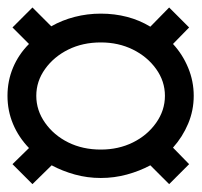

<svg xmlns="http://www.w3.org/2000/svg" viewBox="-34 -592 525 500"><g transform="rotate(-90 228.0 -342.5)"><path d="M228 -100Q190 -100 155.5 -114.5Q121 -129 93 -154L50 -112L-2 -164L47 -213Q32 -241 23 -274Q14 -307 14 -342Q14 -377 23 -409.5Q32 -442 47 -470L-2 -520L50 -572L92 -529Q120 -556 154.5 -570.5Q189 -585 228 -585Q267 -585 301.5 -570.5Q336 -556 363 -529L406 -572L458 -520L409 -471Q425 -443 433.5 -410Q442 -377 442 -342Q442 -306 433.5 -273.5Q425 -241 408 -213L458 -164L406 -112L363 -154Q336 -129 301 -114.5Q266 -100 228 -100ZM228 -175Q266 -175 298 -198Q330 -221 348.5 -258.5Q367 -296 367 -342Q367 -389 348.5 -426.5Q330 -464 298 -487Q266 -510 228 -510Q190 -510 157.5 -487Q125 -464 106.5 -426.5Q88 -389 88 -342Q88 -296 106.5 -258.5Q125 -221 157.5 -198Q190 -175 228 -175Z"/></g></svg>

Font: Archivo Narrow Medium
Style: Regular
Weight: 500
Designer: Hector Gatti
Foundry: Omnibus-Type
Version: Version 3.002